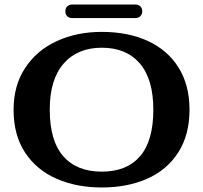

<svg xmlns="http://www.w3.org/2000/svg" viewBox="-20 -819 898 849"><path d="M40 -334Q40 -441 91.5 -519Q143 -597 231.5 -637.5Q320 -678 429.7 -678Q546.8 -678 634.4 -637.5Q722 -597 770 -519.5Q818 -442 818 -334Q818 -222 767.9 -144.5Q717.9 -67 630.4 -28.5Q542.9 10 430.1 10Q318.3 10 230.3 -28.5Q142.3 -67 91.1 -144Q40 -221 40 -334ZM658 -333.9Q658 -469 598.2 -538.5Q538.5 -608 430 -608Q323 -608 261.5 -538Q200 -468 200 -334.5Q200 -196.3 259.8 -128.2Q319.6 -60 430 -60Q540.3 -60 599.2 -128Q658 -196 658 -333.9ZM269 -769Q269 -783 277.5 -791Q286 -799 300 -799H579Q592 -799 600.5 -791Q609 -783 609 -769Q609 -756 600.5 -747.5Q592 -739 579 -739H300Q286 -739 277.5 -747Q269 -755 269 -769Z"/></svg>

Font: Raigarh
Style: Regular
Weight: 400
Designer: jaikishan Patel
Foundry: MagicType
Version: Version 1.000;FEAKit 1.0